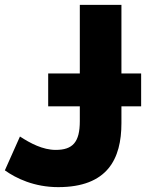

<svg xmlns="http://www.w3.org/2000/svg" viewBox="-37 -734 600 789"><path d="M462 -714V-432H543V-297H462V-228C462 -81 405 35 202 35C104 35 29 -1 -17 -34L45 -173C88 -145 139 -118 192 -118C262 -118 291 -150 291 -236V-297H161V-432H291V-714Z"/></svg>

Font: Repo ExtraBold
Style: Bold
Weight: 700
Designer: Stefan Peev
Foundry: Context Ltd
Version: Version 1.502